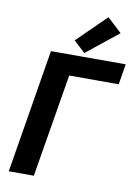

<svg xmlns="http://www.w3.org/2000/svg" viewBox="-105 -1056 802 1123"><g transform="rotate(10 296.5 -494.5)"><path d="M28 0H177L279 -613H573L593 -735H149ZM343 -758 532 -909 446 -989 275 -821Z"/></g></svg>

Font: Iosevka Sparkle Heavy
Style: Italic
Weight: 900
Italic angle: -9°
Designer: Belleve Invis
Foundry: Belleve Invis
Version: Version 4.5.0; ttfautohint (v1.8.3)